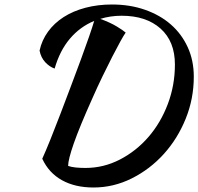

<svg xmlns="http://www.w3.org/2000/svg" viewBox="-20 -758 882 854"><path d="M168 -52Q183 -85 204 -137Q225 -189 248 -249.5Q271 -310 295 -373.5Q319 -437 340 -494Q361 -551 376.5 -596Q392 -641 399 -665Q336 -639 291 -586Q246 -533 223 -453Q200 -461 181 -481.5Q162 -502 156 -533Q166 -579 193.5 -617Q221 -655 263 -682Q305 -709 360 -723.5Q415 -738 478 -738Q558 -738 625 -714.5Q692 -691 740 -649Q788 -607 815 -548Q842 -489 842 -417Q842 -319 806 -230Q770 -141 708.5 -73Q647 -5 566 35.5Q485 76 396 76Q314 76 255.5 43.5Q197 11 168 -52ZM521 -688Q471 -688 426 -674Q470 -658 499 -640.5Q528 -623 539 -613Q531 -602 515.5 -574Q500 -546 479.5 -506Q459 -466 436 -418.5Q413 -371 391 -321Q334 -194 308.5 -121Q283 -48 283 -20Q297 -15 317 -13Q337 -11 360 -11Q441 -11 513.5 -48.5Q586 -86 640.5 -149Q695 -212 726.5 -295.5Q758 -379 758 -471Q758 -574 694 -631Q630 -688 521 -688Z"/></svg>

Font: Kaushan Script
Style: Regular
Weight: 400
Designer: Pablo Impallari
Foundry: Pablo Impallari
Version: Version 1.002